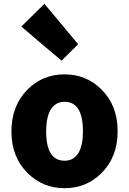

<svg xmlns="http://www.w3.org/2000/svg" viewBox="-20 -973 677 1007"><path d="M319 14Q205 14 125 -65Q40 -149 40 -284Q40 -419 125 -504Q204 -583 319 -583Q433 -583 512 -504Q597 -420 597 -284.5Q597 -149 512 -65Q433 14 319 14ZM319 -130Q367 -130 392 -172Q415 -211 415 -284Q415 -439 319 -439Q270 -439 245 -397Q222 -356 222 -284Q222 -130 319 -130ZM303 -655 197 -744 92 -834 213 -953 390 -741Z"/></svg>

Font: GenSekiGothic TW H
Style: Regular
Weight: 900
Version: Version 1.501;PS 1;hotconv 16.6.51;makeotf.lib2.5.65220